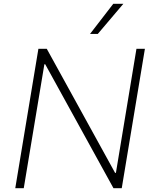

<svg xmlns="http://www.w3.org/2000/svg" viewBox="-20 -982 806 1002"><path d="M59.7 0 180.4 -727.3H224.1L580.6 -79.9H584.9L692.1 -727.3H736.2L615.4 0H572.1L215.9 -646.7H211.6L104 0ZM449.9 -805 571 -962H623.6L490.4 -805Z"/></svg>

Font: Inter P Extra Light
Style: Italic
Weight: 200
Italic angle: 9.39999°
Designer: Rasmus Andersson
Foundry: rsms
Version: Version 3.018;git-588b23468